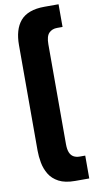

<svg xmlns="http://www.w3.org/2000/svg" viewBox="-112 -887 566 1142"><g transform="rotate(-10 171.0 -316.0)"><path d="M245 210Q184 210 146.5 190Q109 170 89.5 137.5Q70 105 63 67Q56 29 56 -6V-644Q56 -690 66.5 -726.5Q77 -763 99 -789Q121 -815 157.5 -828.5Q194 -842 245 -842H330V-705H297Q267 -705 248 -686Q229 -667 229 -618V-15Q229 17 237 36Q245 55 260.5 63.5Q276 72 297 72H330V210Z"/></g></svg>

Font: Exo Thin ExtraBold
Style: Regular
Weight: 800
Version: Version 2.000